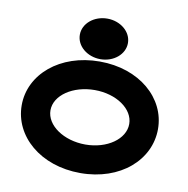

<svg xmlns="http://www.w3.org/2000/svg" viewBox="-75 -717 786 802"><g transform="rotate(10 318.0 -316.5)"><path d="M317 -472C373 -472 419 -510 419 -558C419 -606 373 -644 317 -644C261 -644 215 -606 215 -558C215 -510 261 -472 317 -472ZM317 -341C409 -341 483 -290 483 -226C483 -162 409 -110 317 -110C225 -110 149 -162 149 -226C149 -290 225 -341 317 -341ZM317 11C487 11 605 -95 605 -226C605 -357 486 -462 317 -462C148 -462 27 -357 27 -226C27 -95 147 11 317 11Z"/></g></svg>

Font: Charger
Style: Hemi
Weight: 900
Designer: Jasper
Foundry: Cannot Into Space Fonts
Version: Version 0.99